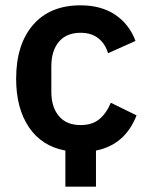

<svg xmlns="http://www.w3.org/2000/svg" viewBox="-20 -554 552 714"><path d="M223.1 140.1V5.9Q135.3 -10.3 87.6 -80.8Q40 -151.4 40 -261.2Q40 -388.2 102.8 -461.2Q165.5 -534.2 279.8 -534.2Q356 -534.2 408.2 -499.3Q460.4 -464.4 483.9 -401.9L381.8 -356Q371.6 -391.1 345.7 -411.6Q319.8 -432.1 279.8 -432.1Q227.1 -432.1 199 -398.7Q170.9 -365.2 170.9 -308.1V-212.9Q170.9 -155.8 199 -122.3Q227.1 -88.9 279.8 -88.9Q322.8 -88.9 349.1 -110.6Q375.5 -132.3 392.1 -171.9L487.8 -125Q445.3 -15.6 336.9 5.9V140.1Z"/></svg>

Font: Anuphan SemiBold
Style: Bold
Weight: 600
Designer: Mike Abbink, Paul van der Laan, Pieter van Rosmalen, Mint Tantisuwanna
Foundry: Bold Monday; Cadson Demak
Version: Version 3.002;hotconv 1.0.109;makeotfexe 2.5.65596